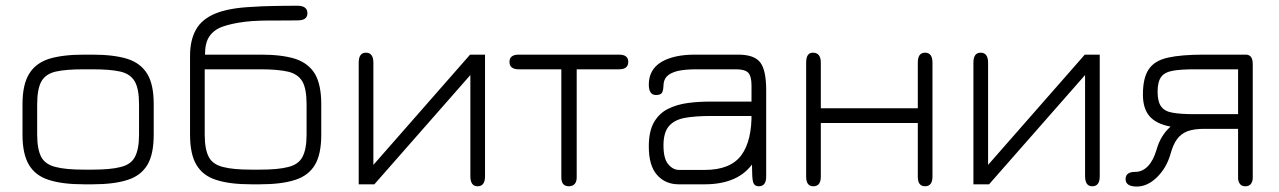

<svg xmlns="http://www.w3.org/2000/svg" viewBox="-20 -658 4576 687"><path d="M310 1.5C310 1.5 281 1.5 281 1.5C229.5 1.5 188 -3.5 155.5 -14C123 -24 99.5 -42 84 -67.5C68.5 -93 60.5 -129.5 60.5 -176C60.5 -176 60.5 -176 60.5 -176C60.5 -176 60.5 -285.5 60.5 -285.5C60.5 -332 68.5 -368 84 -393.5C99.5 -419 123 -437 155.5 -447.5C188 -457.5 229.5 -462.5 281 -462.5C281 -462.5 281 -462.5 281 -462.5C281 -462.5 310 -462.5 310 -462.5C361 -462.5 403 -457.5 435.5 -447.5C468 -437 491.5 -419 507 -393.5C522.5 -368 530 -332 530 -285.5C530 -285.5 530 -285.5 530 -285.5C530 -285.5 530 -176 530 -176C530 -129.5 522.5 -93 507 -67.5C491.5 -42 468 -24 435.5 -14C403 -3.5 361 1.5 310 1.5C310 1.5 310 1.5 310 1.5ZM281 -51C281 -51 281 -51 281 -51C281 -51 310 -51 310 -51C353.5 -51 387.5 -54 412 -60.5C436.5 -66.5 453.5 -78.5 463 -97C472.5 -115 477.5 -141.5 477.5 -176.5C477.5 -176.5 477.5 -176.5 477.5 -176.5C477.5 -176.5 477.5 -284.5 477.5 -284.5C477.5 -321.5 472.5 -349 462 -367C451.5 -384.5 434.5 -396.5 410 -402C385.5 -407.5 352.5 -410 310 -410C310 -410 310 -410 310 -410C310 -410 281 -410 281 -410C238 -410 204.5 -407.5 180 -402C155.5 -396.5 138 -384.5 128 -366.5C118 -348.5 113 -321 113 -284.5C113 -284.5 113 -284.5 113 -284.5C113 -284.5 113 -176.5 113 -176.5C113 -141 118 -114.5 127.5 -96.5C137 -78.5 154.5 -66.5 179 -60.5C203.5 -54 237.5 -51 281 -51Z M909.5 1.5C909.5 1.5 879.5 1.5 879.5 1.5C828.5 1.5 787 -3.5 754.5 -14C722 -24 698.5 -42 683 -68C667.5 -93.5 660 -130 660 -176.5C660 -176.5 660 -176.5 660 -176.5C660 -176.5 660 -458 660 -458C660 -495.5 667 -526.5 681 -551.5C694.5 -576.5 718 -596 750.5 -609.5C783 -623 827.5 -631 884 -633.5C884 -633.5 884 -633.5 884 -633.5C903.5 -635 927 -636 954.5 -636.5C981.5 -637 1011 -637.5 1043.5 -637.5C1043.5 -637.5 1043.5 -637.5 1043.5 -637.5C1068 -637.5 1080 -628.5 1080 -610.5C1080 -610.5 1080 -610.5 1080 -610.5C1080 -602 1077 -596 1071.5 -591.5C1065.5 -587 1056 -585 1042.5 -585C1042.5 -585 1042.5 -585 1042.5 -585C1008.5 -584.5 981 -584.5 960.5 -584.5C939.5 -584.5 923 -584.5 911 -584C899 -583.5 889 -583 881 -582.5C873 -582 864.5 -581 855.5 -580C855.5 -580 855.5 -580 855.5 -580C823.5 -576 797 -570 776 -562.5C755 -555 739.5 -543 729 -527.5C718.5 -512 713.5 -490 713.5 -462.5C713.5 -462.5 713.5 -462.5 713.5 -462.5C713.5 -462.5 914 -462.5 914 -462.5C963.5 -462.5 1004.5 -457.5 1036.5 -447.5C1068 -437 1091.5 -419 1107 -393.5C1122 -367.5 1129.5 -331.5 1129.5 -285.5C1129.5 -285.5 1129.5 -285.5 1129.5 -285.5C1129.5 -285.5 1129.5 -176 1129.5 -176C1129.5 -129.5 1122 -93 1106.5 -67.5C1091 -42 1067.5 -24 1035 -14C1002.5 -3.5 960.5 1.5 909.5 1.5C909.5 1.5 909.5 1.5 909.5 1.5ZM879.5 -51C879.5 -51 879.5 -51 879.5 -51C879.5 -51 909.5 -51 909.5 -51C953 -51 987 -54 1011.5 -60.5C1036 -66.5 1053 -78.5 1062.5 -97C1072 -115 1077 -141.5 1077 -176.5C1077 -176.5 1077 -176.5 1077 -176.5C1077 -176.5 1077 -284.5 1077 -284.5C1077 -321.5 1072 -349 1062 -366.5C1051.5 -384 1034.5 -396 1011 -401.5C987 -407 954.5 -410 914 -410C914 -410 914 -410 914 -410C914 -410 712.5 -410 712.5 -410C712.5 -410 712.5 -176.5 712.5 -176.5C712.5 -141 717.5 -114.5 727 -96.5C736.5 -78.5 753.5 -66.5 778 -60.5C802.5 -54 836 -51 879.5 -51Z M1689 8.5C1689 8.5 1689 8.5 1689 8.5C1671.5 8.5 1663 -3.5 1663 -28C1663 -28 1663 -28 1663 -28C1663 -28 1663 -389.5 1663 -389.5C1663 -389.5 1319.5 1.5 1319.5 1.5C1319.5 1.5 1263.5 1.5 1263.5 1.5C1263.5 1.5 1263.5 -434 1263.5 -434C1263.5 -457.5 1272 -469.5 1289.5 -469.5C1289.5 -469.5 1289.5 -469.5 1289.5 -469.5C1307 -469.5 1316 -457.5 1316 -433.5C1316 -433.5 1316 -433.5 1316 -433.5C1316 -433.5 1316 -68 1316 -68C1316 -68 1662 -462.5 1662 -462.5C1662 -462.5 1715.5 -462.5 1715.5 -462.5C1715.5 -462.5 1715.5 -27 1715.5 -27C1715.5 -3.5 1706.5 8.5 1689 8.5Z M2016 8.5C2016 8.5 2016 8.5 2016 8.5C1997.5 8.5 1988.5 -2 1988.5 -23C1988.5 -23 1988.5 -23 1988.5 -23C1988.5 -23 1988.5 -410 1988.5 -410C1988.5 -410 1836.5 -410 1836.5 -410C1814 -410 1803 -419 1803 -436.5C1803 -436.5 1803 -436.5 1803 -436.5C1803 -454 1814 -462.5 1836.5 -462.5C1836.5 -462.5 1836.5 -462.5 1836.5 -462.5C1836.5 -462.5 2195 -462.5 2195 -462.5C2217 -462.5 2228 -454 2228 -436.5C2228 -436.5 2228 -436.5 2228 -436.5C2228 -419 2217 -410 2195 -410C2195 -410 2195 -410 2195 -410C2195 -410 2043.5 -410 2043.5 -410C2043.5 -410 2043.5 -23 2043.5 -23C2043.5 -13 2041 -5.5 2036.5 0C2031.5 5.5 2024.5 8.5 2016 8.5Z M2695 8.5C2695 8.5 2695 8.5 2695 8.5C2686.5 8.5 2680.5 5.5 2677 -1C2673.5 -7.5 2672 -18.5 2671.5 -34C2671 -49.5 2670.5 -71 2670 -98.5C2670 -98.5 2670 -98.5 2670 -98.5C2670 -98.5 2678 -79.5 2678 -79.5C2659.5 -51.5 2635.5 -31 2606 -18C2576.5 -5 2542 1.5 2501.5 1.5C2501.5 1.5 2501.5 1.5 2501.5 1.5C2501.5 1.5 2408.5 1.5 2408.5 1.5C2377 1.5 2351 -9.5 2331.5 -31.5C2311.5 -53.5 2301.5 -87.5 2301.5 -133.5C2301.5 -133.5 2301.5 -133.5 2301.5 -133.5C2301.5 -170 2307.5 -199 2320 -220.5C2332.5 -242 2349 -258 2370.5 -268.5C2391.5 -279 2415 -286 2441.5 -289.5C2467.5 -293 2494.5 -294.5 2522 -294.5C2522 -294.5 2522 -294.5 2522 -294.5C2522 -294.5 2692.5 -294.5 2692.5 -294.5C2692.5 -294.5 2669 -271.5 2669 -271.5C2669 -271.5 2669 -352.5 2669 -352.5C2669 -374 2665 -389 2657.5 -397.5C2649.5 -406 2635 -410 2614 -410C2614 -410 2614 -410 2614 -410C2614 -410 2473 -410 2473 -410C2444.5 -410 2422 -408 2404.5 -404C2387 -399.5 2374 -393 2366 -384.5C2358 -376 2354 -364.5 2354 -351C2354 -351 2354 -351 2354 -351C2353.5 -340.5 2352 -332 2349 -326.5C2345.5 -321 2338.5 -318 2327.5 -318C2327.5 -318 2327.5 -318 2327.5 -318C2310 -318 2301.5 -330.5 2301.5 -355.5C2301.5 -355.5 2301.5 -355.5 2301.5 -355.5C2301.5 -391 2316.5 -418 2346 -436C2375.5 -453.5 2415.5 -462.5 2466 -462.5C2466 -462.5 2466 -462.5 2466 -462.5C2466 -462.5 2621 -462.5 2621 -462.5C2659.5 -462.5 2685.5 -453.5 2700 -435C2714.5 -416.5 2721.5 -383 2721.5 -335.5C2721.5 -335.5 2721.5 -335.5 2721.5 -335.5C2721.5 -335.5 2721.5 -26 2721.5 -26C2721.5 -3 2712.5 8.5 2695 8.5ZM2409.5 -50C2409.5 -50 2409.5 -50 2409.5 -50C2409.5 -50 2501.5 -50 2501.5 -50C2563 -50 2606.5 -67.5 2632.5 -102.5C2658 -137 2670.5 -188.5 2669 -257C2669 -257 2669 -257 2669 -257C2669 -257 2684.5 -243 2684.5 -243C2684.5 -243 2522 -243 2522 -243C2485 -243 2454 -240.5 2429 -236C2404 -231 2385.5 -221 2373 -206C2360.5 -191 2354 -168.5 2354 -138C2354 -138 2354 -138 2354 -138C2354 -106.5 2359.5 -84 2371 -70.5C2382 -57 2395 -50 2409.5 -50Z M2890.5 8.5C2890.5 8.5 2890.5 8.5 2890.5 8.5C2873 8.5 2864.5 -3 2864.5 -26C2864.5 -26 2864.5 -26 2864.5 -26C2864.5 -26 2864.5 -434 2864.5 -434C2864.5 -457.5 2872.5 -469.5 2888.5 -469.5C2888.5 -469.5 2888.5 -469.5 2888.5 -469.5C2907.5 -469.5 2917 -457.5 2917 -434C2917 -434 2917 -434 2917 -434C2917 -434 2917 -270.5 2917 -270.5C2917 -270.5 3264 -270.5 3264 -270.5C3264 -270.5 3264 -434 3264 -434C3264 -457.5 3272.5 -469.5 3290 -469.5C3290 -469.5 3290 -469.5 3290 -469.5C3307.5 -469.5 3316.5 -457.5 3316.5 -434C3316.5 -434 3316.5 -434 3316.5 -434C3316.5 -434 3316.5 -26 3316.5 -26C3316.5 -3 3307.5 8.5 3290 8.5C3290 8.5 3290 8.5 3290 8.5C3272.5 8.5 3264 -3 3264 -26C3264 -26 3264 -26 3264 -26C3264 -26 3264 -218 3264 -218C3264 -218 2917 -218 2917 -218C2917 -218 2917 -26 2917 -26C2917 -3 2908 8.5 2890.5 8.5Z M3888.5 8.5C3888.5 8.5 3888.5 8.5 3888.5 8.5C3871 8.5 3862.5 -3.5 3862.5 -28C3862.5 -28 3862.5 -28 3862.5 -28C3862.5 -28 3862.5 -389.5 3862.5 -389.5C3862.5 -389.5 3519 1.5 3519 1.5C3519 1.5 3463 1.5 3463 1.5C3463 1.5 3463 -434 3463 -434C3463 -457.5 3471.5 -469.5 3489 -469.5C3489 -469.5 3489 -469.5 3489 -469.5C3506.5 -469.5 3515.5 -457.5 3515.5 -433.5C3515.5 -433.5 3515.5 -433.5 3515.5 -433.5C3515.5 -433.5 3515.5 -68 3515.5 -68C3515.5 -68 3861.5 -462.5 3861.5 -462.5C3861.5 -462.5 3915 -462.5 3915 -462.5C3915 -462.5 3915 -27 3915 -27C3915 -3.5 3906 8.5 3888.5 8.5Z M4047.5 9.5C4047.5 9.5 4047.5 9.5 4047.5 9.5C4021 9.5 4007.5 0.5 4007.5 -17C4007.5 -17 4007.5 -17 4007.5 -17C4007.5 -34.5 4019 -43 4042 -43C4042 -43 4042 -43 4042 -43C4059.5 -43 4074.5 -50 4087.5 -63.5C4100.5 -77 4110.5 -96.5 4118 -121.5C4118 -121.5 4118 -121.5 4118 -121.5C4123 -139 4129.5 -155 4138 -168.5C4146 -182 4156 -194 4168.5 -205C4168.5 -205 4168.5 -205 4168.5 -205C4133 -211.5 4108 -224.5 4092.5 -243C4077 -261.5 4069.5 -287 4069.5 -319.5C4069.5 -319.5 4069.5 -319.5 4069.5 -319.5C4069.5 -360 4076.5 -390.5 4091 -411C4105 -431.5 4128 -445 4160 -452C4191.5 -459 4234.5 -462.5 4288 -462.5C4288 -462.5 4288 -462.5 4288 -462.5C4288 -462.5 4438 -462.5 4438 -462.5C4446 -462.5 4452 -459.5 4456.5 -454C4460.5 -448 4462.5 -439.5 4462.5 -428C4462.5 -428 4462.5 -428 4462.5 -428C4462.5 -428 4462.5 -22 4462.5 -22C4462.5 -12.5 4460 -5 4455.5 0.5C4451 6 4444.5 8.5 4436 8.5C4436 8.5 4436 8.5 4436 8.5C4427.5 8.5 4421.5 6 4417 0.5C4412.5 -5 4410 -12.5 4410 -22C4410 -22 4410 -22 4410 -22C4410 -22 4410 -197 4410 -197C4410 -197 4288.5 -197 4288.5 -197C4264 -197 4244.5 -194 4229 -188.5C4213.5 -182.5 4201 -173 4191.5 -160C4182 -147 4174.5 -129.5 4168.5 -108C4168.5 -108 4168.5 -108 4168.5 -108C4159 -74 4142.5 -46 4120 -24C4097 -1.5 4073 9.5 4047.5 9.5ZM4256.5 -249.5C4256.5 -249.5 4256.5 -249.5 4256.5 -249.5C4256.5 -249.5 4410 -249.5 4410 -249.5C4410 -249.5 4410 -410 4410 -410C4410 -410 4256.5 -410 4256.5 -410C4223 -410 4196.5 -408.5 4177 -405C4157.5 -401.5 4143.5 -394.5 4135 -383C4126.5 -371.5 4122 -354 4122 -330C4122 -330 4122 -330 4122 -330C4122 -305.5 4126.5 -288 4135 -276.5C4143.5 -265 4157.5 -257.5 4177 -254.5C4196.5 -251 4223 -249.5 4256.5 -249.5Z"/></svg>

Font: Jura-Fortis-Regular
Style: Regular
Weight: 500
Designer: Daniel Johnson, Alexei Vanyashin, Mirko Velimirovic
Foundry: Daniel Johnson
Version: ""